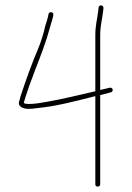

<svg xmlns="http://www.w3.org/2000/svg" viewBox="-20 -636 486 709"><path d="M68 -256V-257C71 -267.5 76.6 -287.1 81 -298L89 -322C97.4 -342.2 100.5 -354.2 109.5 -377C129 -426.3 150.3 -482 165 -536C168.1 -549.8 174.9 -566.2 177 -581C178.3 -593 160.3 -595 159 -583C156.8 -567.6 150.9 -554.2 147 -540C143 -517.8 130.7 -480.4 122 -459C97.2 -401 76.1 -341.4 56 -281C54 -273 52.3 -266.7 51 -262C44.1 -242.6 65.1 -234 86 -234C95.3 -234 106.3 -235 119 -237C193.1 -244.4 261.9 -263.5 332 -281V44C332 50 335 53 341 53C347 53 350 50 350 44V-285C352 -285.7 353.7 -286 355 -286L389 -295C401 -297.7 397 -314.7 385 -312L351 -304C350.3 -304 350 -303.8 350 -303.5V-506C350 -542.3 357.4 -563.5 361 -596L362 -606C363.3 -618 345.3 -620 344 -608L343 -598C339.2 -564 332 -544.3 332 -506V-299C276.3 -286.1 213.4 -270.8 158.5 -261C135.2 -256.9 110 -252 86 -252C78.3 -252 71.3 -252.7 68 -256Z"/></svg>

Font: HoneyBee
Style: BLn
Weight: 100
Foundry: Cannot Into Space Fonts
Version: Version 0.89